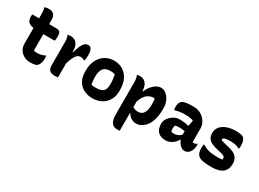

<svg xmlns="http://www.w3.org/2000/svg" viewBox="-35 -1496 3350 2483"><g transform="rotate(30 1640.0 -255.0)"><path d="M446 -167Q448 -157 449 -147.5Q450 -138 450 -129Q450 -92 442.5 -65.5Q435 -39 422 -22Q408 -3 381 4.5Q354 12 308 12Q257 12 215.5 -10Q174 -32 149.5 -71.5Q125 -111 125 -163V-395Q65 -404 43 -432.5Q21 -461 21 -513Q21 -530 24 -540H125V-608Q125 -631 122.5 -654Q120 -677 112 -700Q130 -705 147.5 -707.5Q165 -710 182 -710Q220 -710 247.5 -685.5Q275 -661 275 -608V-540H379Q421 -540 436.5 -521.5Q452 -503 452 -453Q452 -436 450 -419.5Q448 -403 445 -390H275V-176Q275 -157 279 -144Q290 -141 299.5 -139.5Q309 -138 325 -138Q353 -138 383 -145Q413 -152 440 -167Z M719 0Q695 4 675 4Q614 4 591.5 -22Q569 -48 569 -89V-441Q569 -466 564.5 -494Q560 -522 549 -540Q560 -542 571.5 -544Q583 -546 594 -546Q630 -546 658 -530.5Q686 -515 702.5 -478.5Q719 -442 719 -377H725Q748 -466 777.5 -513Q807 -560 849 -560Q861 -560 870 -557Q879 -554 888 -545Q901 -532 908 -508Q915 -484 915 -440Q915 -418 913 -397.5Q911 -377 904 -359H898Q884 -368 871.5 -372.5Q859 -377 841 -377Q801 -377 773.5 -337.5Q746 -298 719 -211Z M1244 -552Q1311 -552 1368 -520.5Q1425 -489 1460 -423.5Q1495 -358 1495 -256V-242Q1495 -167 1462 -109.5Q1429 -52 1370.5 -20Q1312 12 1235 12Q1168 12 1111 -15.5Q1054 -43 1019.5 -99.5Q985 -156 985 -244V-258Q985 -346 1017.5 -412Q1050 -478 1108.5 -515Q1167 -552 1244 -552ZM1263 -412Q1196 -412 1163 -373.5Q1130 -335 1130 -246V-239Q1130 -208 1133 -182Q1136 -156 1141 -134Q1156 -130 1172 -129Q1188 -128 1212 -128Q1283 -128 1316.5 -157Q1350 -186 1350 -254V-261Q1350 -344 1334 -404Q1311 -412 1263 -412Z M1585 -540Q1596 -542 1607.5 -544Q1619 -546 1630 -546Q1661 -546 1688 -532Q1715 -518 1733 -484.5Q1751 -451 1754 -392H1761Q1777 -435 1806 -471.5Q1835 -508 1871 -530Q1907 -552 1945 -552Q1984 -552 2019.5 -523.5Q2055 -495 2077.5 -447.5Q2100 -400 2100 -344V-322Q2100 -233 2081.5 -169.5Q2063 -106 2032 -66Q2001 -26 1964 -7Q1927 12 1890 12Q1844 12 1809.5 -12.5Q1775 -37 1760 -68H1755V197Q1742 199 1733 199.5Q1724 200 1713 200Q1672 200 1648 177.5Q1624 155 1614.5 118.5Q1605 82 1605 42V-441Q1605 -466 1600.5 -494Q1596 -522 1585 -540ZM1926 -391Q1870 -391 1827.5 -357Q1785 -323 1755 -239V-156Q1787 -132 1835 -132Q1891 -132 1918 -175Q1945 -218 1945 -299V-310Q1945 -370 1937 -390Q1934 -391 1931 -391Q1928 -391 1926 -391Z M2645 -354V-147Q2652 -142 2664 -142Q2674 -142 2685 -145.5Q2696 -149 2706 -158H2712Q2714 -151 2714.5 -146Q2715 -141 2715 -133Q2715 -103 2704.5 -72.5Q2694 -42 2677 -25Q2660 -8 2643.5 -1Q2627 6 2612 6Q2572 6 2541.5 -25.5Q2511 -57 2496 -96H2491Q2479 -70 2454.5 -45.5Q2430 -21 2397.5 -5.5Q2365 10 2328 10Q2254 10 2213.5 -29.5Q2173 -69 2173 -150V-158Q2173 -184 2187.5 -211.5Q2202 -239 2227 -263Q2252 -287 2283.5 -302Q2315 -317 2349 -317Q2436 -317 2492 -300Q2497 -336 2509 -388Q2480 -399 2453 -403Q2426 -407 2391 -407Q2345 -407 2311 -402.5Q2277 -398 2236 -386H2230Q2225 -408 2225 -435Q2225 -458 2232 -480Q2239 -502 2253 -516Q2265 -528 2284.5 -535.5Q2304 -543 2338 -546.5Q2372 -550 2427 -550Q2479 -550 2519.5 -532Q2560 -514 2588 -484.5Q2616 -455 2630.5 -421Q2645 -387 2645 -354ZM2333 -159Q2333 -135 2342 -127Q2351 -119 2381 -119Q2406 -119 2433.5 -129.5Q2461 -140 2485 -165V-218Q2436 -225 2396 -225Q2365 -225 2339 -216Q2333 -186 2333 -161Z M3030 -138Q3065 -138 3092 -144Q3098 -167 3087 -182.5Q3076 -198 3036 -208L2964 -225Q2877 -245 2841 -279Q2805 -313 2805 -374Q2805 -431 2838 -470.5Q2871 -510 2929.5 -531Q2988 -552 3063 -552Q3152 -552 3178 -526Q3194 -510 3202.5 -482.5Q3211 -455 3211 -411Q3211 -401 3209.5 -391.5Q3208 -382 3206 -372H3200Q3170 -386 3141.5 -394Q3113 -402 3066 -402Q3006 -402 2980.5 -392.5Q2955 -383 2955 -369Q2955 -356 2971 -350.5Q2987 -345 3036 -333L3086 -321Q3168 -302 3202 -262Q3236 -222 3236 -164Q3236 12 3018 12Q2933 12 2884 2Q2835 -8 2814 -29Q2800 -43 2790 -68Q2780 -93 2780 -139Q2780 -156 2781.5 -169Q2783 -182 2785 -193H2791Q2818 -178 2841 -167.5Q2864 -157 2889.5 -150.5Q2915 -144 2948.5 -141Q2982 -138 3030 -138Z"/></g></svg>

Font: Recursive Sn Csl St XBd
Style: Regular
Weight: 800
Version: Version 1.085;hotconv 1.1.0;makeotfexe 2.6.0; ttfautohint (v